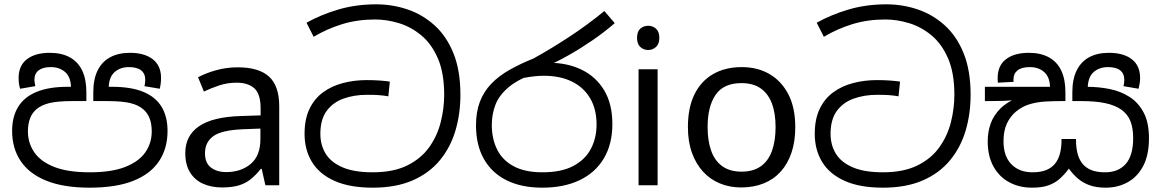

<svg xmlns="http://www.w3.org/2000/svg" viewBox="-20 -856 5364 887"><path d="M394 11Q274 11 194.5 -21Q115 -53 75.5 -112Q36 -171 36 -251Q36 -317 64 -362.5Q92 -408 149 -431.5Q206 -455 292 -455H315L308 -452Q307 -501 280.5 -523.5Q254 -546 215 -546Q178 -546 158.5 -531Q139 -516 139 -487Q139 -482 140.5 -472.5Q142 -463 143 -458L73 -446Q69 -458 67.5 -470.5Q66 -483 66 -496Q66 -553 104.5 -582.5Q143 -612 210 -612Q264 -612 302 -591.5Q340 -571 359.5 -530.5Q379 -490 379 -430V-389H314Q247 -389 209 -380Q171 -371 148 -351Q129 -335 119 -309.5Q109 -284 109 -249Q109 -196 138 -153Q167 -110 230 -85Q293 -60 395 -60Q496 -60 559 -85Q622 -110 651.5 -152.5Q681 -195 681 -249Q681 -284 671 -309.5Q661 -335 642 -351Q619 -371 581 -380Q543 -389 475 -389H411V-430Q411 -490 431 -530.5Q451 -571 489 -591.5Q527 -612 581 -612Q647 -612 685.5 -582.5Q724 -553 724 -496Q724 -483 722.5 -470.5Q721 -458 718 -446L647 -458Q649 -463 650 -472.5Q651 -482 651 -487Q651 -516 632 -531Q613 -546 575 -546Q536 -546 510 -523.5Q484 -501 482 -452L478 -455H498Q586 -455 642.5 -431.5Q699 -408 726.5 -362.5Q754 -317 754 -251Q754 -170 714.5 -111Q675 -52 595.5 -20.5Q516 11 394 11Z M1078 -545Q1176 -545 1223 -502Q1270 -459 1270 -365V0H1206L1189 -76H1185Q1162 -47 1137.5 -27.5Q1113 -8 1081.5 1Q1050 10 1005 10Q957 10 918.5 -7Q880 -24 858 -59.5Q836 -95 836 -149Q836 -229 899 -272.5Q962 -316 1093 -320L1184 -323V-355Q1184 -422 1155 -448Q1126 -474 1073 -474Q1031 -474 993 -461.5Q955 -449 922 -433L895 -499Q930 -518 978 -531.5Q1026 -545 1078 -545ZM1104 -259Q1004 -255 965.5 -227Q927 -199 927 -148Q927 -103 954.5 -82Q982 -61 1025 -61Q1093 -61 1138 -98.5Q1183 -136 1183 -214V-262Z M1702 11Q1595 11 1525 -20.5Q1455 -52 1421 -108Q1387 -164 1387 -238Q1387 -306 1410 -353.5Q1433 -401 1473 -430Q1513 -459 1565 -472.5Q1617 -486 1674 -486Q1706 -486 1734 -484Q1762 -482 1781 -479L1774 -411Q1751 -415 1730.5 -416.5Q1710 -418 1675 -418Q1616 -418 1567 -400.5Q1518 -383 1489 -343.5Q1460 -304 1460 -238Q1460 -186 1484.5 -146Q1509 -106 1562.5 -83Q1616 -60 1702 -60Q1797 -60 1861 -91.5Q1925 -123 1962.5 -175.5Q2000 -228 2016 -291.5Q2032 -355 2032 -418Q2032 -519 2003 -586Q1974 -653 1926.5 -692.5Q1879 -732 1823 -749Q1767 -766 1713 -766Q1631 -766 1561 -744.5Q1491 -723 1429 -686L1396 -751Q1462 -788 1543 -812Q1624 -836 1718 -836Q1793 -836 1862.5 -812.5Q1932 -789 1987.5 -739Q2043 -689 2075 -609.5Q2107 -530 2107 -418Q2107 -330 2084 -252.5Q2061 -175 2012 -115.5Q1963 -56 1886 -22.5Q1809 11 1702 11Z M2485 11Q2389 11 2320.5 -23Q2252 -57 2215.5 -121.5Q2179 -186 2179 -277Q2179 -339 2197 -386Q2215 -433 2249.5 -469Q2284 -505 2333.5 -533Q2383 -561 2445 -586Q2521 -628 2605.5 -683Q2690 -738 2772 -805L2820 -749Q2769 -705 2713 -667Q2657 -629 2603.5 -599Q2550 -569 2505 -550L2463 -521Q2378 -493 2332 -455Q2286 -417 2269 -372.5Q2252 -328 2252 -279Q2252 -215 2276.5 -165.5Q2301 -116 2353 -88Q2405 -60 2486 -60Q2573 -60 2628 -89Q2683 -118 2709.5 -168Q2736 -218 2736 -281Q2736 -352 2706 -402.5Q2676 -453 2621.5 -479.5Q2567 -506 2492 -506Q2472 -506 2448.5 -503.5Q2425 -501 2401.5 -496.5Q2378 -492 2357 -485L2432 -555Q2449 -562 2469 -564Q2489 -566 2516 -566Q2601 -566 2667 -534Q2733 -502 2771 -439Q2809 -376 2809 -283Q2809 -190 2769.5 -124Q2730 -58 2657.5 -23.5Q2585 11 2485 11Z M3018 -536V0H2930V-536ZM2975 -737Q2995 -737 3010.5 -723.5Q3026 -710 3026 -681Q3026 -653 3010.5 -639Q2995 -625 2975 -625Q2953 -625 2938 -639Q2923 -653 2923 -681Q2923 -710 2938 -723.5Q2953 -737 2975 -737Z M3654 -269Q3654 -202 3636.5 -150.5Q3619 -99 3586.5 -63Q3554 -27 3507.5 -8.5Q3461 10 3404 10Q3351 10 3306 -8.5Q3261 -27 3228 -63Q3195 -99 3176.5 -150.5Q3158 -202 3158 -269Q3158 -358 3188 -419.5Q3218 -481 3274 -513.5Q3330 -546 3407 -546Q3480 -546 3535.5 -513.5Q3591 -481 3622.5 -419.5Q3654 -358 3654 -269ZM3249 -269Q3249 -206 3265.5 -159.5Q3282 -113 3317 -88Q3352 -63 3406 -63Q3460 -63 3495 -88Q3530 -113 3546.5 -159.5Q3563 -206 3563 -269Q3563 -333 3546 -378Q3529 -423 3494.5 -447.5Q3460 -472 3405 -472Q3323 -472 3286 -418Q3249 -364 3249 -269Z M4059 11Q3952 11 3882 -20.5Q3812 -52 3778 -108Q3744 -164 3744 -238Q3744 -306 3767 -353.5Q3790 -401 3830 -430Q3870 -459 3922 -472.5Q3974 -486 4031 -486Q4063 -486 4091 -484Q4119 -482 4138 -479L4131 -411Q4108 -415 4087.5 -416.5Q4067 -418 4032 -418Q3973 -418 3924 -400.5Q3875 -383 3846 -343.5Q3817 -304 3817 -238Q3817 -186 3841.5 -146Q3866 -106 3919.5 -83Q3973 -60 4059 -60Q4154 -60 4218 -91.5Q4282 -123 4319.5 -175.5Q4357 -228 4373 -291.5Q4389 -355 4389 -418Q4389 -519 4360 -586Q4331 -653 4283.5 -692.5Q4236 -732 4180 -749Q4124 -766 4070 -766Q3988 -766 3918 -744.5Q3848 -723 3786 -686L3753 -751Q3819 -788 3900 -812Q3981 -836 4075 -836Q4150 -836 4219.5 -812.5Q4289 -789 4344.5 -739Q4400 -689 4432 -609.5Q4464 -530 4464 -418Q4464 -330 4441 -252.5Q4418 -175 4369 -115.5Q4320 -56 4243 -22.5Q4166 11 4059 11Z M5088 11Q5043 11 5011.5 -1Q4980 -13 4957.5 -33Q4935 -53 4918 -77Q4898 -50 4875.5 -30Q4853 -10 4823 0.5Q4793 11 4748 11Q4689 11 4642.5 -14Q4596 -39 4569.5 -87Q4543 -135 4543 -204Q4543 -246 4556.5 -284.5Q4570 -323 4601.5 -354.5Q4633 -386 4685 -406L4687 -397Q4653 -391 4616 -390Q4579 -389 4550 -389H4530V-455H4831Q4829 -502 4803 -524Q4777 -546 4738 -546Q4700 -546 4681 -531Q4662 -516 4662 -489Q4662 -487 4662 -484Q4662 -481 4663 -478L4590 -474Q4589 -479 4589 -485.5Q4589 -492 4589 -496Q4589 -553 4627.5 -582.5Q4666 -612 4733 -612Q4787 -612 4825 -591.5Q4863 -571 4882.5 -530.5Q4902 -490 4902 -430V-389H4882Q4847 -389 4810 -387Q4773 -385 4738 -375Q4703 -365 4673 -340Q4647 -318 4631.5 -285Q4616 -252 4616 -204Q4616 -134 4652.5 -97Q4689 -60 4750 -60Q4788 -60 4813.5 -70.5Q4839 -81 4854.5 -100.5Q4870 -120 4877 -147.5Q4884 -175 4884 -208V-214H4951V-208Q4951 -176 4957.5 -149Q4964 -122 4979 -102Q4994 -82 5020 -71Q5046 -60 5085 -60Q5147 -60 5181 -99Q5215 -138 5215 -218Q5215 -264 5202.5 -296Q5190 -328 5161 -349Q5131 -370 5086 -379.5Q5041 -389 4975 -389H4934V-430Q4934 -490 4954 -530.5Q4974 -571 5011.5 -591.5Q5049 -612 5103 -612Q5170 -612 5208.5 -582.5Q5247 -553 5247 -496Q5247 -483 5245 -470.5Q5243 -458 5240 -446L5170 -458Q5172 -463 5173 -472.5Q5174 -482 5174 -487Q5174 -516 5155 -531Q5136 -546 5098 -546Q5059 -546 5033 -523.5Q5007 -501 5005 -452L4986 -455H5001Q5056 -455 5107.5 -444.5Q5159 -434 5199.5 -407.5Q5240 -381 5264 -335Q5288 -289 5288 -217Q5288 -140 5261.5 -89.5Q5235 -39 5189.5 -14Q5144 11 5088 11Z"/></svg>

Font: lsinhala85
Style: Book
Weight: 400
Designer: Jelle Bosma - Monotype Design Team
Foundry: Monotype Imaging Inc.
Version: Version 2.003